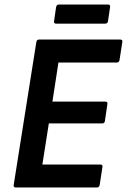

<svg xmlns="http://www.w3.org/2000/svg" viewBox="-20 -830 562 850"><path d="M50.1 0Q38.9 0 40.6 -11.1L140.9 -643.9Q142.9 -655 153.1 -655H511.7Q523.9 -655 521.5 -643.9L509.2 -564.4Q507.2 -553.3 497.5 -553.3H238.7L212.1 -380.2H445.5Q458.3 -380.2 455.3 -368.4L444.4 -294.4Q443 -283.6 432.6 -283.6H196.2L167.6 -101.7H423.8Q435.5 -101.7 433.5 -90.9L421.3 -11.1Q418.9 0 409.5 0ZM228.3 -725.3Q217.8 -725.3 219.2 -736.1L228.3 -798.1Q230.3 -809.9 241.1 -809.9H458.8Q469.2 -809.9 467.2 -798.1L458.1 -736.1Q456.7 -725.3 444.9 -725.3Z"/></svg>

Font: Sofia Sans Semi Condensed
Style: Italic
Weight: 400
Italic angle: -9°
Designer: Botio Nikoltchev, Ani Petrova
Foundry: lettersoup
Version: Version 4.101